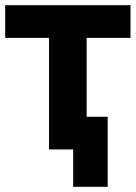

<svg xmlns="http://www.w3.org/2000/svg" viewBox="-25 -559 523 740"><path d="M-5 -539V-413H164V17H257V161H390V-109H309V-413H478V-539Z"/></svg>

Font: Repo Bold
Style: Bold
Weight: 700
Designer: Stefan Peev
Foundry: Context Ltd
Version: Version 1.502